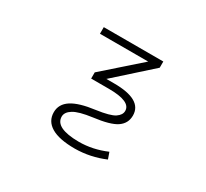

<svg xmlns="http://www.w3.org/2000/svg" viewBox="-148 -749 1297 1206"><g transform="rotate(30 500.0 -146.0)"><path d="M287.1 -474.6V-522.5H718.8V-477.5L463.9 -249H519.5Q723.6 -249 723.6 -132.8Q723.6 -76.2 676.8 -43.9Q629.9 -11.7 510.7 2.9Q416 15.6 377.4 39.6Q338.9 63.5 338.9 95.7Q338.9 178.7 510.7 179.7Q611.3 179.7 709 137.7L725.6 184.6Q623 228.5 510.7 229.5Q396.5 229.5 339.4 195.3Q282.2 161.1 282.2 96.7Q282.2 38.1 335.9 2.9Q389.6 -32.2 503.9 -46.9Q601.6 -60.5 634.3 -82.5Q667 -104.5 667 -133.8Q667 -203.1 508.8 -203.1H379.9V-248L636.7 -474.6Z"/></g></svg>

Font: GenEi Gothic M Light
Style: Regular
Weight: 300
Designer: o_tamon (Modified); [Source Han Sans]
Ryoko NISHIZUKA  (kana & ideographs); Paul D. Hunt (Latin, Greek & Cyrillic); Wenl
Version: Version 1.1a;Original Version 1.004